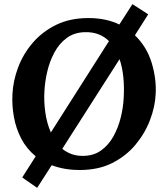

<svg xmlns="http://www.w3.org/2000/svg" viewBox="-20 -803 801 925"><path d="M159 102 87 52 152 -50Q108 -86 82.5 -135Q57 -184 47 -239.5Q37 -295 40 -350Q43 -413 67 -477.5Q91 -542 137 -596Q183 -650 250 -683Q317 -716 406 -716Q450 -716 487 -708Q524 -700 555 -685L618 -783L694 -734L630 -633Q687 -578 710.5 -501Q734 -424 730 -350Q727 -288 702.5 -224Q678 -160 632.5 -105.5Q587 -51 520.5 -17.5Q454 16 365 16Q325 16 291.5 10Q258 4 229 -7ZM225 -165 505 -605Q483 -627 454 -638Q425 -649 389 -648Q338 -647 301.5 -620Q265 -593 242 -550Q219 -507 207.5 -457.5Q196 -408 194 -362Q191 -316 198 -263.5Q205 -211 225 -165ZM379 -52Q431 -52 467.5 -78.5Q504 -105 527 -147Q550 -189 562 -238Q574 -287 576 -333Q579 -386 574 -433Q569 -480 556 -518L280 -86Q300 -70 324 -61Q348 -52 379 -52Z"/></svg>

Font: Lora
Style: Bold Italic
Weight: 700
Italic angle: -3°
Designer: Olga Karpushina, Alexei Vanyashin (Cyrillic)
Foundry: Cyreal
Version: Version 3.004